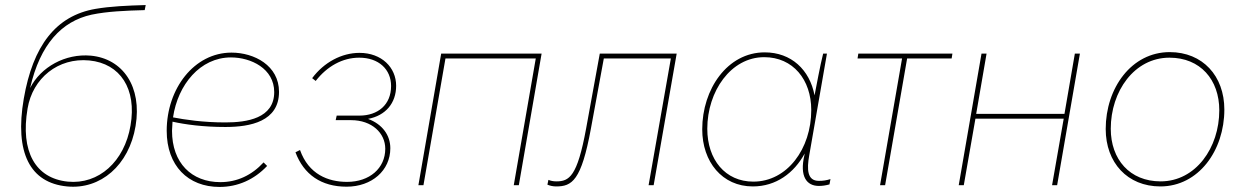

<svg xmlns="http://www.w3.org/2000/svg" viewBox="-20 -732 4919 759"><path d="M245 5C377 18 490 -78 516 -234C542 -389 466 -500 339 -512C238 -521 141 -467 99 -384C139 -558 224 -648 342 -674C404 -687 477 -690 552 -692L556 -712C484 -710 416 -707 358 -697C200 -670 110 -550 74 -342C37 -128 99 -9 245 5ZM248 -14C120 -27 60 -133 89 -303C109 -423 210 -505 333 -493C456 -481 521 -380 496 -236C472 -93 370 -2 248 -14Z M848 7C920 7 985 -22 1036 -76L1022 -90C975 -39 917 -12 851 -12C737 -12 660 -88 660 -215L662 -251C711 -240 783 -230 871 -230C970 -230 1083 -252 1083 -369C1083 -473 985 -524 895 -524C748 -524 639 -382 639 -215C639 -77 723 7 848 7ZM664 -268C683 -397 771 -505 893 -505C972 -505 1064 -461 1064 -368C1064 -264 956 -248 871 -248C783 -248 710 -259 664 -268Z M1350 6C1450 6 1523 -58 1523 -146C1523 -197 1492 -241 1435 -262C1504 -275 1546 -324 1546 -393C1546 -465 1489 -523 1401 -523C1331 -523 1261 -486 1214 -423L1228 -412C1273 -470 1334 -504 1400 -504C1477 -504 1526 -458 1526 -392C1526 -318 1474 -275 1401 -275H1311L1307 -257H1368C1450 -257 1503 -206 1503 -144C1503 -67 1441 -13 1352 -13C1277 -13 1200 -43 1166 -139L1148 -130C1181 -42 1250 6 1350 6Z M1634 0H1654L1741 -501H2098L2011 0H2031L2121 -520H1724Z M2178 5C2241 5 2278 -17 2316 -224L2367 -501H2632L2544 0H2564L2655 -520H2351L2297 -224C2262 -33 2230 -15 2179 -15C2168 -15 2157 -17 2148 -21L2144 -2C2153 2 2166 5 2178 5Z M3217 3C3232 3 3244 1 3259 -3L3263 -24C3246 -19 3235 -17 3217 -17C3171 -17 3169 -62 3179 -118L3249 -520H3234C3222 -473 3207 -390 3200 -355C3181 -456 3108 -525 3003 -525C2855 -525 2756 -379 2756 -221C2756 -92 2835 5 2956 5C3048 5 3119 -48 3161 -125L3160 -119C3140 -34 3169 3 3217 3ZM3001 -506C3115 -506 3187 -417 3187 -297C3187 -144 3092 -14 2958 -14C2847 -14 2776 -101 2776 -223C2776 -371 2869 -506 3001 -506Z M3370 -501H3546L3459 0H3479L3566 -501H3742L3745 -520H3373Z M4229 -520 4188 -282H3839L3880 -520H3860L3770 0H3790L3836 -263H4185L4139 0H4159L4249 -520Z M4567 5C4718 5 4820 -137 4820 -299C4820 -432 4734 -526 4604 -526C4453 -526 4351 -384 4351 -222C4351 -89 4437 5 4567 5ZM4568 -15C4446 -15 4371 -102 4371 -223C4371 -371 4464 -504 4603 -504C4725 -504 4800 -417 4800 -296C4800 -148 4707 -15 4568 -15Z"/></svg>

Font: Fixel Text 20240404 Thin
Style: Italic
Weight: 100
Width: 4
Italic angle: -10°
Designer: AlfaBravo + MacPaw
Foundry: Kyrylo Tkachov, Marchela Mozhyna, Serhii Makarenko, Maria Weinstein, Zakhar Kryvoshyya
Version: Version 1.211;Glyphs 3.2 (3225)